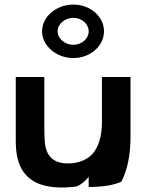

<svg xmlns="http://www.w3.org/2000/svg" viewBox="-20 -810 641 840"><path d="M232 -673C232 -705 264 -732 301 -732C338 -732 368 -705 368 -673C368 -641 338 -614 301 -614C264 -614 232 -641 232 -673ZM164 -673C164 -610 226 -556 301 -556C376 -556 435 -610 435 -673C435 -737 376 -790 301 -790C226 -790 164 -737 164 -673ZM49 -473V-203C49 -190 49 -177 50 -165C56 -61 109 0 219 9C250 12 282 10 314 6C337 -3 354 -19 368 -36V8C432 8 476 0 511 -15C538 -68 551 -133 551 -213V-473H426V-274C426 -216 411 -166 385 -137C363 -113 326 -95 278 -95C211 -95 181 -129 176 -190C175 -207 174 -225 174 -243V-473Z"/></svg>

Font: Bluebird
Style: Ext
Weight: 400
Designer: Jasper
Foundry: Cannot Into Space Fonts
Version: Version 0.98